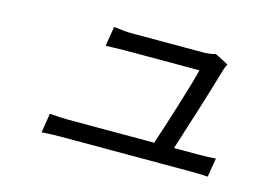

<svg xmlns="http://www.w3.org/2000/svg" viewBox="-70 -623 1095 755"><g transform="rotate(15 478.0 -245.5)"><path d="M156.2 -87Q197.8 -83.1 235.8 -83.1H581.7Q604.8 -150.9 638.1 -258.7Q671.5 -366.5 680 -404.1H375.7Q361.2 -404.1 335.8 -403.1Q310.4 -402 298.7 -402L311.8 -481.9Q359.4 -475.9 386.7 -475.9H676.8Q689.3 -475.9 704.5 -478Q719.8 -480.1 725.9 -483L780.2 -454.9Q772.4 -438.6 768.5 -425.1Q729 -288.7 662.6 -83.1H756.7Q805.4 -83.1 832.4 -85.9L819.6 -8.9Q786.2 -11 747.9 -11H223.7Q181.5 -11 143.5 -8.2Z"/></g></svg>

Font: Karasuma Gothic
Style: Italic
Weight: 400
Italic angle: -9.39999°
Designer: Rasmus Andersson / Ryoko Nishizuka
Foundry: Genbu
Version: Version 1.00